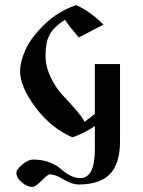

<svg xmlns="http://www.w3.org/2000/svg" viewBox="-20 -530 566 760"><path d="M292 -381.8 389.6 -432.6C353.8 -468.4 317.7 -494.1 281.2 -509.8C232.4 -492.8 190.3 -467 154.8 -432.1C119.3 -397.3 94.6 -364.1 80.6 -332.5C66.6 -300.9 59.6 -272.8 59.6 -248C59.6 -207 79.9 -159.3 120.6 -105C161.3 -50.6 210 -11.1 266.6 13.7C298.5 2.6 328.1 -12.4 355.5 -31.2V60.5C355.5 136.7 336.3 174.8 297.9 174.8C283.5 174.8 269.5 171.1 255.9 163.6C242.2 156.1 230.3 147.6 220.2 138.2C210.1 128.7 195.5 120.3 176.3 112.8C157.1 105.3 135.4 101.6 111.3 101.6C98.3 101.6 84 108.1 68.4 121.1C52.7 134.1 44.9 144.9 44.9 153.3C44.9 167.6 52.2 180.7 66.9 192.4C81.5 204.1 95.4 210 108.4 210C116.2 210 128.3 201.7 144.5 185.1C160.8 168.5 171.9 160.2 177.7 160.2C192.1 160.2 210 166.8 231.4 180.2C252.9 193.5 273.1 200.2 292 200.2C347.3 200.2 388.3 186.5 415 159.2C441.7 131.8 455.1 88.5 455.1 29.3V-276.4H355.5V-79.1C347.7 -72.6 334 -62.2 314.5 -47.9C308.6 -60.2 296.7 -76.7 278.8 -97.2C260.9 -117.7 243.5 -136.9 226.6 -154.8C209.6 -172.7 194.3 -195.8 180.7 -224.1C167 -252.4 160.2 -280.9 160.2 -309.6C160.2 -344.1 165.4 -371.4 175.8 -391.6C186.2 -411.8 206.7 -432 237.3 -452.1C243.2 -441.1 261.4 -417.6 292 -381.8Z"/></svg>

Font: TriodPostnaja
Style: Medium
Weight: 500
Version: 20110805; ttfautohint (v0.96) -l 8 -r 50 -G 200 -x 14 -w "G"